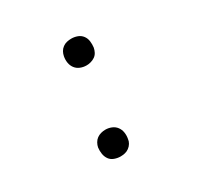

<svg xmlns="http://www.w3.org/2000/svg" viewBox="-124 -679 847 827"><g transform="rotate(-30 300.0 -265.0)"><path d="M322 -405Q306 -405 291.5 -411Q277 -417 268 -429Q259 -441 256.5 -456.5Q254 -472 257 -488Q259 -499 264.5 -509Q270 -519 279.5 -526Q289 -533 300 -535.5Q311 -538 322 -538Q338 -538 352.5 -532.5Q367 -527 376 -515Q385 -503 387 -487.5Q389 -472 387 -456Q385 -445 379.5 -434.5Q374 -424 364.5 -417.5Q355 -411 344 -408Q333 -405 322 -405ZM253 8Q238 8 223 2.5Q208 -3 199.5 -15Q191 -27 188.5 -42.5Q186 -58 188 -74Q190 -85 196 -95.5Q202 -106 211 -112.5Q220 -119 231 -122Q242 -125 253 -125Q269 -125 283.5 -119Q298 -113 307 -101Q316 -89 318.5 -73.5Q321 -58 318 -42Q317 -31 311 -21Q305 -11 295.5 -4Q286 3 275 5.5Q264 8 253 8Z"/></g></svg>

Font: Iosevka Curly Slab LtEx
Style: Italic
Weight: 300
Width: 7
Italic angle: -9°
Monospace: yes
Designer: Belleve Invis
Foundry: Belleve Invis
Version: Version 11.1.0; ttfautohint (v1.8.3)